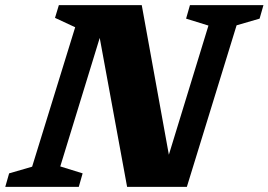

<svg xmlns="http://www.w3.org/2000/svg" viewBox="-48 -727 1044 747"><path d="M273.5 -52.5 258.5 0H-27.5L-12.5 -52.5L77 -78.5L244.5 -621L166 -657.5L181 -707H503.5L609 -125L763 -627.5L676 -654.5L691 -707H977L962 -654.5L872.5 -628.5L679 0H446.5L340 -579.5L186.5 -79.5Z"/></svg>

Font: Newsreader Caption
Style: Bold Italic
Weight: 700
Italic angle: -17°
Designer: Hugues Gentile
Foundry: Production Type
Version: Version 1.001